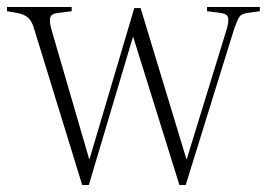

<svg xmlns="http://www.w3.org/2000/svg" viewBox="-20 -529 763 549"><path d="M215 0 79 -442Q72 -468 61 -478Q50 -488 29 -492L0 -497V-509H185V-497L146 -492Q126 -490 123.5 -478Q121 -466 127 -445L235 -74H236L364 -506H382L513 -74H514L629 -448Q634 -466 632.5 -477.5Q631 -489 611 -492L572 -497V-509H723V-497L688 -492Q671 -490 665 -481.5Q659 -473 650 -448L511 0H493L361 -423H360L234 0Z"/></svg>

Font: Literata 72pt ExtraLight
Style: Regular
Weight: 200
Designer: Latin by Veronika Burian and Jose Scaglione. Greek by Irene Vlachou. Cyrillic by Vera Evstafieva.
Foundry: TypeTogether
Version: Version 3.002